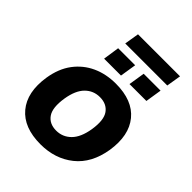

<svg xmlns="http://www.w3.org/2000/svg" viewBox="-224 -918 1053 1053"><g transform="rotate(45 302.0 -391.5)"><path d="M274 11Q144 11 81.5 -64Q19 -139 39 -270Q52 -352 93 -406.5Q134 -461 195 -489Q256 -517 332 -517Q462 -517 523.5 -442Q585 -367 565 -237Q545 -115 466 -52Q387 11 274 11ZM282 -103Q332 -103 367.5 -138.5Q403 -174 415 -247Q428 -329 401.5 -366Q375 -403 322 -403Q272 -403 237 -368Q202 -333 190 -260Q177 -178 203 -140.5Q229 -103 282 -103ZM212 -709 226 -794H552L538 -709ZM189 -568 203 -663H335L320 -568ZM386 -568 401 -663H532L517 -568Z"/></g></svg>

Font: Mulish ExtraBold
Style: Italic
Weight: 800
Italic angle: -9°
Designer: Vernon Adams
Foundry: Vernon Adams
Version: Version 3.603; ttfautohint (v1.8.3)